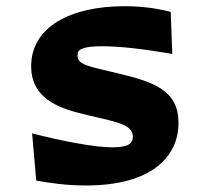

<svg xmlns="http://www.w3.org/2000/svg" viewBox="-20 -572 660 604"><path d="M371.5 -552.5C201.5 -552.5 78 -487 78 -363.5C78 -276.5 142 -239.5 221 -218.5C325.5 -190.5 398 -187 398 -142C398 -134 395.5 -127.5 392 -123.5C387.5 -118 376.5 -108.5 333.5 -108.5C278.5 -108.5 175 -128 81 -152.5L94 -4C135 3.5 187.5 11.5 251 11.5C455 11.5 541.5 -78 541.5 -185C541.5 -288 464.5 -314 352 -341C260.5 -363 224 -367.5 224 -396.5C224 -405 225 -409.5 229.5 -413.5C234 -417.5 248 -426.5 298 -426.5C358.5 -426.5 421.5 -419 522 -402.5L517 -534.5C475 -545.5 427.5 -552.5 371.5 -552.5Z"/></svg>

Font: Monaspace Argon ExtraBold
Style: Bold
Weight: 800
Designer: Riley Cran & the Lettermatic Team
Foundry: Lettermatic
Version: Version 1.000 (Monaspace Argon)